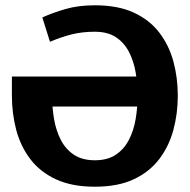

<svg xmlns="http://www.w3.org/2000/svg" viewBox="-20 -696 717 726"><path d="M338.7 -676Q425.7 -676 485.5 -648.5Q545.3 -621 582.2 -573Q619 -525 635.7 -463.5Q652.3 -402 652.3 -334Q652.3 -267 635.7 -205Q619 -143 582.2 -94.5Q545.3 -46 485.5 -18Q425.7 10 338.7 10Q251.7 10 191.5 -18Q131.3 -46 94.5 -94.5Q57.7 -143 41.3 -205Q25 -267 25 -334H177Q177 -289.7 184.3 -246.2Q191.7 -202.7 209.8 -167.3Q228 -132 259.3 -111Q290.7 -90 338.7 -90Q386.7 -90 418 -111Q449.3 -132 467.5 -167.3Q485.7 -202.7 493 -246.2Q500.3 -289.7 500.3 -334Q500.3 -379 493 -422Q485.7 -465 467.5 -500Q449.3 -535 418 -555.5Q386.7 -576 338.7 -576ZM338.7 -576Q291.3 -576 251.7 -566.2Q212 -556.3 169 -538L140 -630Q178 -647.3 227.2 -661.7Q276.3 -676 338.7 -676ZM25 -406.7H554V-293.3H86.7L25 -334Z"/></svg>

Font: Epunda Slab Light
Style: Regular
Weight: 300
Designer: Simon Atzbach
Foundry: typofactur
Version: Version 1.102